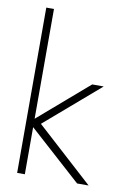

<svg xmlns="http://www.w3.org/2000/svg" viewBox="-80 -737 522 787"><g transform="rotate(10 181.0 -344.0)"><path d="M288 -410.5H336L109 -215L345.5 0H297.5L80 -196V0H48V-688H80V-231Z"/></g></svg>

Font: League Spartan Extralight
Style: Regular
Weight: 200
Foundry: The League of Moveable Type
Version: Version 2.300; ttfautohint (v1.8.3)